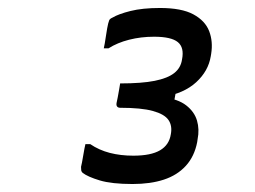

<svg xmlns="http://www.w3.org/2000/svg" viewBox="-20 -816 640 481"><path d="M508 -675Q502 -638 471.5 -610Q441 -582 388 -573L423 -599L414 -550L387 -573Q426 -568 446.5 -552Q467 -536 473.5 -514Q480 -492 475 -467L474 -460Q467 -424 445.5 -400.5Q424 -377 390.5 -366Q357 -355 312 -355Q260 -355 230 -364Q200 -373 187 -383Q184 -386 183.5 -389Q183 -392 183 -398Q184 -402 185.5 -409.5Q187 -417 188.5 -426.5Q190 -436 191.5 -443.5Q193 -451 194 -455H206Q228 -440 255 -433Q282 -426 314 -426Q358 -426 381 -439.5Q404 -453 408 -480Q412 -501 402 -515.5Q392 -530 363 -538Q334 -546 281 -546Q276 -546 273.5 -549Q271 -552 272 -558Q273 -563 275 -572.5Q277 -582 278.5 -592Q280 -602 281 -607Q335 -607 367.5 -613.5Q400 -620 416.5 -633Q433 -646 436 -667Q442 -697 425.5 -710.5Q409 -724 366 -724Q333 -724 303.5 -716.5Q274 -709 252 -695H240Q241 -699 242.5 -707.5Q244 -716 245.5 -726.5Q247 -737 248.5 -745Q250 -753 251 -757Q252 -761 253.5 -765Q255 -769 262 -772Q277 -781 307 -788.5Q337 -796 381 -796Q435 -796 464.5 -780Q494 -764 504 -738Q514 -712 509 -681Z"/></svg>

Font: RecMonoLinear Nerd Font Mono
Style: Italic
Weight: 400
Italic angle: -10°
Monospace: yes
Version: Version 1.085; ttfautohint (v1.8.4.7-5d5b);Nerd Fonts 3.2.1